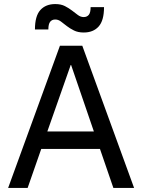

<svg xmlns="http://www.w3.org/2000/svg" viewBox="-20 -925 700 945"><path d="M275 -700H385L640 0H538L472 -192H183L116 0H20ZM442 -278 330 -605H328L213 -278ZM392 -765Q364 -765 344 -775Q324 -785 308.5 -797Q293 -809 280 -819Q267 -829 252 -829Q236 -829 227 -818Q218 -807 218 -780H152Q152 -846 178.5 -875.5Q205 -905 252 -905Q280 -905 299.5 -895Q319 -885 334.5 -873Q350 -861 363.5 -851Q377 -841 392 -841Q408 -841 417 -852Q426 -863 426 -890H492Q492 -824 465.5 -794.5Q439 -765 392 -765Z"/></svg>

Font: PT Root UI Medium
Style: Regular
Weight: 500
Designer: Vitaly Kuzmin
Foundry: ParaType Ltd.
Version: Version 2.001G